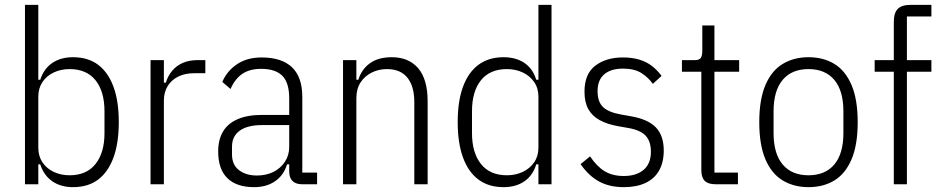

<svg xmlns="http://www.w3.org/2000/svg" viewBox="-20 -760 3882 792"><path d="M83 0V-740H138V-431H146Q161 -477 196 -500.5Q231 -524 281 -524Q343 -524 384.5 -493Q426 -462 448 -402.5Q470 -343 470 -256Q470 -170 448 -110Q426 -50 384.5 -19Q343 12 281 12Q231 12 196 -12Q161 -36 146 -82H138V0ZM267 -37Q337 -37 374 -83.5Q411 -130 411 -211V-301Q411 -383 374 -429Q337 -475 267 -475Q231 -475 201.5 -461Q172 -447 155 -421.5Q138 -396 138 -361V-151Q138 -116 155 -90.5Q172 -65 201.5 -51Q231 -37 267 -37Z M656 0H601V-512H656V-419H664Q673 -448 691 -469Q709 -490 735 -501Q761 -512 795 -512H827V-458H781Q744 -458 716 -444.5Q688 -431 672 -405.5Q656 -380 656 -345Z M1288 0H1227Q1209 0 1197 -6Q1185 -12 1179 -24Q1173 -36 1173 -54V-92L1183 -82H1164Q1151 -38 1115.5 -13Q1080 12 1028 12Q956 12 918 -25Q880 -62 880 -135Q880 -184 900 -217.5Q920 -251 960.5 -268.5Q1001 -286 1061 -286H1173V-354Q1173 -419 1144.5 -447.5Q1116 -476 1057 -476Q1011 -476 980.5 -456Q950 -436 931 -393L897 -422Q916 -467 957.5 -495Q999 -523 1059 -523Q1142 -523 1184.5 -482.5Q1227 -442 1227 -360V-48H1288ZM1173 -244H1060Q1001 -244 969 -221Q937 -198 937 -155V-123Q937 -80 966 -58Q995 -36 1040 -36Q1078 -36 1108 -51Q1138 -66 1155.5 -93Q1173 -120 1173 -154Z M1450 0H1395V-512H1450V-431H1458Q1472 -475 1506.5 -499.5Q1541 -524 1596 -524Q1666 -524 1705 -478.5Q1744 -433 1744 -342V0H1689V-339Q1689 -404 1660.5 -439.5Q1632 -475 1576 -475Q1542 -475 1513 -460.5Q1484 -446 1467 -419.5Q1450 -393 1450 -355Z M2201 0V-82H2192Q2178 -36 2143 -12Q2108 12 2057 12Q1996 12 1954 -19Q1912 -50 1890 -110Q1868 -170 1868 -256Q1868 -343 1890 -402.5Q1912 -462 1954 -493Q1996 -524 2057 -524Q2108 -524 2143 -500.5Q2178 -477 2192 -431H2201V-740H2255V0ZM2071 -37Q2107 -37 2136.5 -51Q2166 -65 2183.5 -90.5Q2201 -116 2201 -151V-361Q2201 -396 2183.5 -421.5Q2166 -447 2136.5 -461Q2107 -475 2071 -475Q2001 -475 1964 -429Q1927 -383 1927 -301V-211Q1927 -130 1964 -83.5Q2001 -37 2071 -37Z M2553 12Q2493 12 2450 -12Q2407 -36 2375 -83L2414 -115Q2442 -73 2474.5 -53.5Q2507 -34 2553 -34Q2605 -34 2635 -59.5Q2665 -85 2665 -134Q2665 -176 2644 -199.5Q2623 -223 2572 -232L2532 -239Q2486 -247 2454.5 -264Q2423 -281 2407 -309.5Q2391 -338 2391 -382Q2391 -455 2435.5 -489Q2480 -523 2549 -523Q2588 -523 2617.5 -514Q2647 -505 2669 -488Q2691 -471 2709 -447L2673 -414Q2655 -440 2626 -458.5Q2597 -477 2550 -477Q2500 -477 2472.5 -453.5Q2445 -430 2445 -384Q2445 -340 2467.5 -318.5Q2490 -297 2540 -288L2579 -281Q2652 -269 2685 -235Q2718 -201 2718 -139Q2718 -91 2699 -57Q2680 -23 2643 -5.5Q2606 12 2553 12Z M3024 0H2931Q2901 0 2887 -14Q2873 -28 2873 -58V-464H2793V-512H2846Q2865 -512 2871 -521.5Q2877 -531 2877 -550V-655H2927V-512H3029V-464H2927V-48H3024Z M3315 12Q3255 12 3209 -15.5Q3163 -43 3137.5 -102.5Q3112 -162 3112 -256Q3112 -350 3137.5 -409.5Q3163 -469 3209 -496.5Q3255 -524 3315 -524Q3376 -524 3421.5 -496.5Q3467 -469 3492.5 -409.5Q3518 -350 3518 -256Q3518 -162 3492.5 -102.5Q3467 -43 3421.5 -15.5Q3376 12 3315 12ZM3315 -37Q3384 -37 3421.5 -81.5Q3459 -126 3459 -211V-301Q3459 -386 3421.5 -430.5Q3384 -475 3315 -475Q3246 -475 3208.5 -430.5Q3171 -386 3171 -301V-211Q3171 -126 3208.5 -81.5Q3246 -37 3315 -37Z M3667 0V-464H3588V-512H3667V-670Q3667 -707 3683.5 -723.5Q3700 -740 3737 -740H3822V-692H3721V-512H3822V-464H3721V0Z"/></svg>

Font: IBM Plex Sans Condensed Light
Style: Regular
Weight: 300
Width: 3
Designer: Mike Abbink, Paul van der Laan, Pieter van Rosmalen
Foundry: Bold Monday
Version: Version 3.201